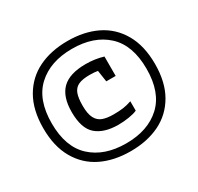

<svg xmlns="http://www.w3.org/2000/svg" viewBox="-150 -872 1098 1063"><g transform="rotate(-30 399.0 -340.0)"><path d="M756 -340Q756 -224 710.5 -145Q665 -66 585 -27Q505 12 399 12Q293 12 213 -27Q133 -66 87.5 -145Q42 -224 42 -340Q42 -456 87.5 -535Q133 -614 213 -653Q293 -692 399 -692Q505 -692 585 -653Q665 -614 710.5 -535Q756 -456 756 -340ZM702 -340Q702 -491 620 -566.5Q538 -642 399 -642Q260 -642 178 -566.5Q96 -491 96 -340Q96 -189 178 -113.5Q260 -38 399 -38Q538 -38 620 -113.5Q702 -189 702 -340ZM422 -531Q481 -531 534 -515V-391H474L463 -464Q443 -468 412 -468Q365 -468 339.5 -456Q314 -444 303.5 -416.5Q293 -389 293 -339Q293 -287 307.5 -259.5Q322 -232 349 -222Q376 -212 418 -212Q454 -212 479.5 -215.5Q505 -219 534 -229V-169Q515 -160 481 -154.5Q447 -149 413 -149Q322 -149 272.5 -191.5Q223 -234 223 -339Q223 -437 271 -484Q319 -531 422 -531Z"/></g></svg>

Font: Rhodium Libre
Style: Regular
Weight: 400
Designer: James Puckett
Foundry: Dunwich Type Founders
Version: Version 1.001; ttfautohint (v1.3)